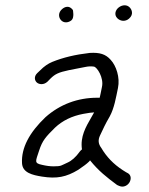

<svg xmlns="http://www.w3.org/2000/svg" viewBox="-20 -674 561 722"><path d="M465.2 -603.9C485.1 -621.1 473.2 -639.8 469.6 -644.1C458 -658.1 439.7 -656 426.8 -646.3C413.8 -636.5 408.2 -618.5 421.2 -605.4C432.7 -594 451.1 -591.7 465.2 -603.9ZM208.4 -599.3C219.2 -585.9 237.7 -588.2 249.1 -598.1C260.3 -608 254.1 -636.3 254.1 -636.3C250.7 -640.4 245 -648.6 233 -648.4C225.9 -648.3 219.1 -644.7 213.5 -639.8C199.4 -627.7 199.2 -610.8 208.4 -599.3ZM158.2 -366.6 169.3 -378C187.2 -395.7 199.5 -401.7 239.6 -410.3C268.7 -415.8 289.6 -419.8 302.4 -422.5C312.8 -424.6 322.9 -425 333.2 -423.5C345.2 -421.8 371.1 -381 363.4 -347.2C361.7 -339.7 355.5 -306.5 354.9 -306.5H345.6C272.4 -306.5 205.7 -281.8 151.1 -233.4C90.3 -175.5 59.6 -117.6 62.8 -60.2C64.8 -24 102.3 -15.7 138 -9.9C193.3 -1.1 229.1 -8.1 274.5 -35.6L274.8 -35.9L275.2 -36.1C293.2 -48.3 306.1 -57.8 314.4 -66L315.2 -66.7L318.6 -71C350.8 -31.1 382 -6.8 419.3 20.9L420.1 21.5L421.1 22C429.7 25.9 436.6 29.4 446.2 27.1C463.9 22.9 473.1 5.7 471.2 -7.7C470.3 -13.5 467.1 -18.9 461.5 -22.4L460.8 -22.8L460.1 -23.1C458 -24 451.1 -28 441.3 -34.4C406.3 -57.2 380.2 -84.8 361.3 -117.2L361.1 -117.5L360.9 -117.8C349.4 -132.9 348.1 -147.8 356.3 -164.9C369.1 -191.6 374.5 -205 392.7 -236.3C410 -268.2 416 -307 423.6 -342.9C432 -383.2 416.7 -427 396.4 -448.8C377.4 -470.5 355 -477.2 317.9 -475L317.4 -474.9L316.8 -474.9C263.2 -468.8 217.1 -457.7 176.7 -441.3C160.6 -434.8 145.2 -423.8 131.7 -410.1L120.1 -399.1C106.6 -386.1 110.2 -370.5 119.1 -363.2C127.9 -356.1 144.4 -354.4 157.7 -366.2ZM323.4 -232.7C302.7 -196.7 281.2 -160.4 288.2 -112.2C286.2 -110.6 282.7 -107.7 280.7 -104.9C264.8 -82.6 248.9 -69.1 234 -62.6C209.2 -51.7 211.8 -48.5 181.6 -48.5C168.2 -48.5 154.1 -50.3 137.7 -54.2C107.1 -60.5 114.3 -68 127 -107.4C139.5 -146.2 152.4 -159.7 186.8 -193.9C215 -220.6 250.7 -237.8 293.1 -245.8C311.5 -249.3 324.5 -251 334 -251.4C331.2 -246.4 327.6 -239.9 323.4 -232.7Z"/></svg>

Font: MewTooHand
Style: BdIta
Weight: 400
Designer: Mew Too, Robert Jablonski
Version: Version 0.77